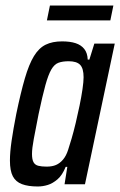

<svg xmlns="http://www.w3.org/2000/svg" viewBox="-20 -668 436 696"><path d="M117 8Q82 8 59.5 -0.5Q37 -9 26.5 -29Q16 -49 16 -86Q16 -116 22 -157.5Q28 -199 39 -255Q55 -332 70 -383.5Q85 -435 103 -464.5Q121 -494 145.5 -506Q170 -518 205 -518Q234 -518 254 -511.5Q274 -505 285.5 -490.5Q297 -476 298 -452H304L322 -510H396L288 0H214L224 -63H218Q206 -33 188.5 -18Q171 -3 153 2.5Q135 8 117 8ZM149 -64Q169 -64 183 -70Q197 -76 208.5 -89.5Q220 -103 227 -125Q232 -140 239.5 -165.5Q247 -191 254.5 -222.5Q262 -254 268.5 -285.5Q275 -317 279 -344.5Q283 -372 283 -388Q283 -420 270.5 -433Q258 -446 229 -446Q207 -446 192 -440.5Q177 -435 166 -416Q155 -397 144.5 -359Q134 -321 120 -255Q109 -199 102.5 -164.5Q96 -130 96 -110Q96 -90 101.5 -80Q107 -70 119 -67Q131 -64 149 -64ZM150 -594 161 -648H391L380 -594Z"/></svg>

Font: Saira ExtraCondensed Medium
Style: Italic
Weight: 500
Width: 2
Italic angle: -12°
Designer: Hector Gatti with collaboration of the Omnibus-Type team
Foundry: Omnibus-Type
Version: Version 1.101